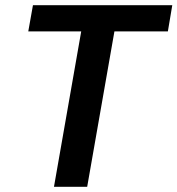

<svg xmlns="http://www.w3.org/2000/svg" viewBox="-20 -720 684 740"><path d="M188 0 293 -599H89L107 -700H644L627 -599H421L316 0Z"/></svg>

Font: DeepMind Sans
Style: Bold Italic
Weight: 700
Italic angle: -10°
Designer: Jonny Pinhorn / Modifications: Colophon Foundry
Foundry: Colophon Foundry
Version: Version 1.002; ttfautohint (v1.8.2)